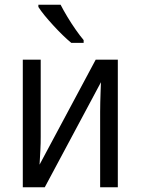

<svg xmlns="http://www.w3.org/2000/svg" viewBox="-20 -786 591 806"><path d="M150.9 -535.6V-211.9Q150.9 -199.7 150.6 -184.8Q150.4 -169.9 149.4 -154.3Q148.4 -138.7 147.7 -123.3Q147 -107.9 146 -94.7L381.8 -535.6H474.6V0H400.4V-315.4Q400.4 -333.5 400.9 -356.2Q401.4 -378.9 402.3 -401.4Q403.3 -423.8 403.8 -440.9L168 0H75.7V-535.6ZM234.4 -766.1Q246.1 -743.2 262.7 -715.6Q279.3 -688 297.4 -662.1Q315.4 -636.2 331.1 -617.7V-606H279.3Q262.7 -619.6 242.9 -638.9Q223.1 -658.2 203.4 -679.7Q183.6 -701.2 167.2 -721.2Q150.9 -741.2 141.1 -756.8V-766.1Z"/></svg>

Font: Open Sans SemiCondensed
Style: Regular
Weight: 400
Width: 4
Designer: Monotype Design Team
Foundry: Monotype Imaging Inc.
Version: Version 3.000